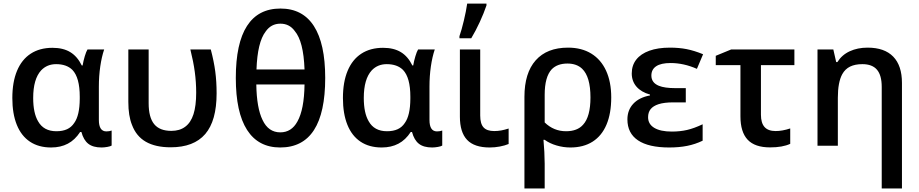

<svg xmlns="http://www.w3.org/2000/svg" viewBox="-20 -819 5167 1079"><path d="M49.3 -268.1Q49.3 -357.9 75.7 -421.1Q102.1 -484.4 152.6 -517.3Q203.1 -550.3 274.9 -550.3Q335 -550.3 374.8 -526.1Q414.6 -502 439.5 -451.2H444.3Q448.7 -477.1 456.5 -503.2Q464.4 -529.3 471.7 -541H565.4Q551.3 -499.5 543.5 -445.6Q535.6 -391.6 535.6 -332.5V-145Q535.6 -80.6 577.6 -80.6Q594.7 -80.6 607.4 -85.4V-1Q601.1 3.4 583.3 6.6Q565.4 9.8 550.8 9.8Q502.9 9.8 476.3 -11Q449.7 -31.7 437.5 -77.1H430.2Q401.4 -32.7 361.1 -11.5Q320.8 9.8 267.1 9.8Q197.3 9.8 148.4 -22.7Q99.6 -55.2 74.5 -117.4Q49.3 -179.7 49.3 -268.1ZM397 -127.9Q427.7 -169.9 428.2 -264.2V-275.4Q428.2 -383.3 386.7 -426.3Q354 -458.5 295.4 -458.5Q244.6 -458.5 211.4 -423.8Q166.5 -375 166.5 -268.6Q166.5 -184.1 193.8 -137.7Q225.1 -81.5 296.9 -81.5Q332 -81.5 356.7 -92.8Q381.3 -104 397 -127.9Z M721.7 -117.2Q701.2 -168 701.2 -246.1V-541H815.4V-238.8Q815.4 -159.7 846.2 -121.6Q877 -83.5 942.9 -83.5Q990.2 -83.5 1021 -106.9Q1052.2 -129.9 1067.4 -177.2Q1082.5 -224.6 1082.5 -298.3Q1082.5 -356.9 1074.7 -414.8Q1066.9 -472.7 1049.8 -541H1164.6Q1182.1 -474.6 1189.7 -417.7Q1197.3 -360.8 1197.3 -294.4Q1197.3 -140.1 1133.3 -65.7Q1069.3 8.8 939 8.8Q854 8.8 799.8 -22.2Q745.6 -53.2 721.7 -117.2Z M1305.2 -380.9Q1305.2 -575.7 1368.2 -673.3Q1431.2 -771 1556.2 -771Q1680.7 -771 1744.1 -672.4Q1807.6 -573.7 1807.6 -381.3Q1807.6 9.8 1554.7 9.8Q1431.6 9.8 1368.4 -88.9Q1305.2 -187.5 1305.2 -380.9ZM1651.4 -136.2Q1689.5 -203.6 1691.4 -344.2H1420.4Q1422.4 -211.9 1455.6 -144.5Q1488.3 -75.2 1555.2 -75.2Q1618.2 -75.2 1651.4 -136.2ZM1636.2 -645Q1606.4 -686 1555.7 -686Q1503.4 -686 1472.7 -641.6Q1426.8 -582 1421.4 -428.7H1691.4Q1688.5 -508.3 1674.8 -562Q1661.1 -615.7 1636.2 -645Z M1907.2 -268.1Q1907.2 -357.9 1933.6 -421.1Q1960 -484.4 2010.5 -517.3Q2061 -550.3 2132.8 -550.3Q2192.9 -550.3 2232.7 -526.1Q2272.5 -502 2297.4 -451.2H2302.2Q2306.6 -477.1 2314.5 -503.2Q2322.3 -529.3 2329.6 -541H2423.3Q2409.2 -499.5 2401.4 -445.6Q2393.6 -391.6 2393.6 -332.5V-145Q2393.6 -80.6 2435.5 -80.6Q2452.6 -80.6 2465.3 -85.4V-1Q2459 3.4 2441.2 6.6Q2423.3 9.8 2408.7 9.8Q2360.8 9.8 2334.2 -11Q2307.6 -31.7 2295.4 -77.1H2288.1Q2259.3 -32.7 2219 -11.5Q2178.7 9.8 2125 9.8Q2055.2 9.8 2006.3 -22.7Q1957.5 -55.2 1932.4 -117.4Q1907.2 -179.7 1907.2 -268.1ZM2254.9 -127.9Q2285.6 -169.9 2286.1 -264.2V-275.4Q2286.1 -383.3 2244.6 -426.3Q2211.9 -458.5 2153.3 -458.5Q2102.5 -458.5 2069.3 -423.8Q2024.4 -375 2024.4 -268.6Q2024.4 -184.1 2051.8 -137.7Q2083 -81.5 2154.8 -81.5Q2189.9 -81.5 2214.6 -92.8Q2239.3 -104 2254.9 -127.9Z M2564.5 -163.6V-541H2678.7V-169.9Q2678.7 -123.5 2697.5 -103Q2716.3 -82.5 2757.3 -82.5Q2777.3 -82.5 2796.4 -85.9Q2815.4 -89.4 2838.4 -96.7V-9.8Q2817.4 -1 2789.1 4.4Q2760.7 9.8 2731.9 9.8Q2645.5 9.8 2605 -33Q2564.5 -75.7 2564.5 -163.6ZM2605.5 -798.8H2713.9V-788.6Q2699.2 -745.1 2676.3 -695.3Q2653.3 -645.5 2628.4 -604H2562V-615.7Q2574.2 -650.4 2586.9 -703.9Q2599.6 -757.3 2605.5 -798.8Z M3172.4 -551.3Q3248.5 -551.3 3303 -517.8Q3357.4 -484.4 3386.2 -421.4Q3415 -358.4 3415 -271.5Q3415 -181.6 3388.4 -118.7Q3361.8 -55.7 3310.3 -22.9Q3258.8 9.8 3185.5 9.8Q3146 9.8 3107.7 -1.5Q3069.3 -12.7 3041 -33.2H3034.2Q3037.1 -2.4 3039.1 34.9Q3041 72.3 3041 100.6V240.2H2927.2V-274.9Q2927.2 -408.7 2990.5 -480Q3053.7 -551.3 3172.4 -551.3ZM3256.8 -118.2Q3298.3 -163.1 3298.3 -271.5Q3298.3 -387.7 3251.5 -432.6Q3220.7 -461.9 3168.9 -461.9Q3112.3 -461.9 3080.6 -429.7Q3041 -387.2 3041 -286.1V-130.9Q3091.8 -81.5 3161.1 -81.5Q3224.6 -81.5 3256.8 -118.2Z M3505.9 -147.9Q3505.9 -200.7 3539.1 -236.1Q3572.3 -271.5 3632.8 -282.7V-287.6Q3583.5 -301.3 3556.9 -332Q3530.3 -362.8 3530.3 -406.2Q3530.3 -451.7 3555.7 -484.1Q3581.1 -516.6 3629.2 -533.9Q3677.2 -551.3 3744.6 -551.3Q3795.9 -551.3 3838.4 -543Q3880.9 -534.7 3931.2 -514.2L3896.5 -432.1Q3822.3 -464.8 3748.5 -464.8Q3694.8 -464.8 3667.7 -446.8Q3640.6 -428.7 3640.6 -394.5Q3640.6 -354 3682.6 -336.9Q3714.8 -323.7 3775.9 -323.7H3834V-243.7H3763.7Q3712.4 -243.7 3680.7 -233.4Q3650.9 -223.6 3636.5 -205.8Q3622.1 -188 3622.1 -160.2Q3622.1 -121.6 3656.7 -100.6Q3691.4 -79.6 3755.9 -79.6Q3801.3 -79.6 3840.8 -88.6Q3880.4 -97.7 3928.7 -120.6V-28.3Q3887.2 -8.3 3842 0.7Q3796.9 9.8 3740.7 9.8Q3625 9.8 3565.4 -30.3Q3505.9 -70.3 3505.9 -147.9Z M4141.1 -165.5V-453.1H4002.4V-505.4L4088.9 -541H4444.3V-453.1H4256.3V-174.3Q4256.3 -127.9 4276.6 -105.2Q4296.9 -82.5 4338.9 -82.5Q4376.5 -82.5 4420.9 -97.2V-10.7Q4377.9 9.3 4307.6 9.3Q4222.2 9.3 4181.6 -33.9Q4141.1 -77.1 4141.1 -165.5Z M4826.2 -458.5Q4785.2 -458.5 4757.3 -444.8Q4729.5 -431.2 4713.4 -402.3Q4688.5 -356.9 4688.5 -269.5V0H4574.2V-541H4663.1L4679.2 -470.2H4686Q4710.9 -510.3 4755.1 -530.8Q4799.3 -551.3 4856 -551.3Q4950.7 -551.3 4999.8 -500.7Q5048.8 -450.2 5048.8 -353V240.2H4935.1V-330.6Q4935.1 -396 4908.4 -427.2Q4881.8 -458.5 4826.2 -458.5Z"/></svg>

Font: Viking Open Sans Light
Style: Bold
Weight: 600
Foundry: Ascender Corporation
Version: Version 2.001